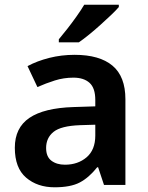

<svg xmlns="http://www.w3.org/2000/svg" viewBox="-20 -786 630 816"><path d="M297 -553Q403 -553 458 -507Q513 -461 513 -364V0H422L397 -75H393Q358 -31 319 -10.5Q280 10 212 10Q139 10 91 -31Q43 -72 43 -158Q43 -243 105 -285Q167 -327 292 -331L385 -334V-361Q385 -412 360.5 -434Q336 -456 292 -456Q251 -456 213 -444Q175 -432 139 -416L97 -505Q138 -527 189.5 -540Q241 -553 297 -553ZM320 -254Q239 -251 207.5 -225.5Q176 -200 176 -157Q176 -120 198.5 -103Q221 -86 256 -86Q311 -86 348 -117.5Q385 -149 385 -210V-256ZM485 -756Q473 -742 452 -722Q431 -702 406.5 -680Q382 -658 358 -638.5Q334 -619 315 -606H230V-619Q246 -638 266 -663.5Q286 -689 305.5 -716.5Q325 -744 338 -766H485Z"/></svg>

Font: Noto Sans Javanese SemiBold
Style: Regular
Weight: 600
Version: Version 2.004